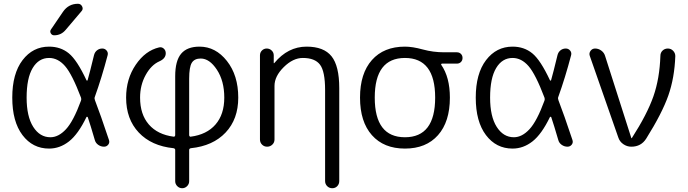

<svg xmlns="http://www.w3.org/2000/svg" viewBox="-20 -777 3643 1017"><path d="M240 -470Q185 -470 153 -416.5Q121 -363 121 -260Q121 -160 156 -105Q191 -50 247 -50Q290 -50 329.5 -92.5Q369 -135 409 -244Q412 -252 409 -260Q362 -384 324.5 -427Q287 -470 240 -470ZM240 10Q153 10 99 -61.5Q45 -133 45 -260Q45 -387 99.5 -458.5Q154 -530 240 -530Q301 -530 344.5 -494.5Q388 -459 438 -352Q439 -350 441 -350Q443 -350 444 -352Q455 -390 478 -485Q482 -501 494 -510.5Q506 -520 522 -520Q536 -520 545 -509Q554 -498 550 -484Q519 -366 482 -263Q479 -256 483 -246Q512 -171 557 -36Q562 -22 553.5 -11Q545 0 531 0Q514 0 500 -10Q486 -20 482 -36Q459 -115 445 -156Q444 -158 441.5 -158.5Q439 -159 438 -157Q394 -66 345.5 -28Q297 10 240 10ZM314 -715Q343 -757 393 -757Q408 -757 415 -743Q422 -729 412 -718L328 -619Q304 -590 267 -590Q255 -590 249 -600.5Q243 -611 250 -621Z M982 -360V-61Q982 -58 984.5 -55Q987 -52 990 -53Q1075 -64 1121.5 -117.5Q1168 -171 1168 -260Q1168 -348 1129 -407.5Q1090 -467 1043 -467Q1010 -467 996 -444.5Q982 -422 982 -360ZM899 8Q782 -4 715 -75Q648 -146 648 -260Q648 -359 699 -434Q750 -509 823 -526Q837 -529 847.5 -519.5Q858 -510 858 -495Q858 -467 824 -452Q781 -433 751.5 -379.5Q722 -326 722 -260Q722 -171 768.5 -117.5Q815 -64 900 -53Q903 -52 905.5 -55Q908 -58 908 -61V-373Q908 -455 939.5 -492.5Q971 -530 1037 -530Q1122 -530 1182 -454Q1242 -378 1242 -260Q1242 -146 1175 -75Q1108 -4 991 8Q982 10 982 17V183Q982 198 971 209Q960 220 945 220Q930 220 919 209Q908 198 908 183V17Q908 10 899 8Z M1357 -38V-484Q1357 -499 1367.5 -509.5Q1378 -520 1393 -520Q1408 -520 1419 -509.5Q1430 -499 1430 -484V-443Q1430 -442 1431 -442Q1432 -442 1433 -443Q1505 -530 1604 -530Q1695 -530 1736 -479Q1777 -428 1777 -310V182Q1777 198 1766.5 209Q1756 220 1740 220Q1724 220 1713 209Q1702 198 1702 182V-300Q1702 -399 1675 -434.5Q1648 -470 1584 -470Q1532 -470 1483 -421.5Q1434 -373 1434 -322V-38Q1434 -22 1422.5 -11Q1411 0 1395 0Q1379 0 1368 -11Q1357 -22 1357 -38Z M2285 -260Q2285 -470 2125 -470Q1965 -470 1965 -260Q1965 -50 2125 -50Q2285 -50 2285 -260ZM2125 -530Q2165 -530 2219.5 -515Q2274 -500 2333 -500H2400Q2413 -500 2421.5 -491.5Q2430 -483 2430 -470Q2430 -457 2421.5 -448.5Q2413 -440 2400 -440H2321Q2319 -440 2317.5 -438Q2316 -436 2317 -434Q2363 -368 2363 -260Q2363 -132 2300 -61Q2237 10 2125 10Q2013 10 1950 -61Q1887 -132 1887 -260Q1887 -388 1950 -459Q2013 -530 2125 -530Z M2695 -470Q2640 -470 2608 -416.5Q2576 -363 2576 -260Q2576 -160 2611 -105Q2646 -50 2702 -50Q2745 -50 2784.5 -92.5Q2824 -135 2864 -244Q2867 -252 2864 -260Q2817 -384 2779.5 -427Q2742 -470 2695 -470ZM2695 10Q2608 10 2554 -61.5Q2500 -133 2500 -260Q2500 -387 2554.5 -458.5Q2609 -530 2695 -530Q2756 -530 2799.5 -494.5Q2843 -459 2893 -352Q2894 -350 2896 -350Q2898 -350 2899 -352Q2910 -390 2933 -485Q2937 -501 2949 -510.5Q2961 -520 2977 -520Q2991 -520 3000 -509Q3009 -498 3005 -484Q2974 -366 2937 -263Q2934 -256 2938 -246Q2967 -171 3012 -36Q3017 -22 3008.5 -11Q3000 0 2986 0Q2969 0 2955 -10Q2941 -20 2937 -36Q2914 -115 2900 -156Q2899 -158 2896.5 -158.5Q2894 -159 2893 -157Q2849 -66 2800.5 -28Q2752 10 2695 10Z M3255 -49 3104 -481Q3099 -495 3108 -507.5Q3117 -520 3132 -520Q3150 -520 3165 -509Q3180 -498 3185 -481L3324 -46Q3324 -45 3326 -45Q3327 -45 3327 -46Q3408 -172 3441 -266.5Q3474 -361 3478 -481Q3478 -498 3489.5 -509Q3501 -520 3517.5 -520Q3534 -520 3545.5 -508Q3557 -496 3557 -480Q3553 -365 3520 -271Q3487 -177 3403 -43Q3376 0 3324 0Q3301 0 3281.5 -13.5Q3262 -27 3255 -49Z"/></svg>

Font: Rounded Mplus 1c
Style: Regular
Weight: 400
Version: Version 1.059.20150529